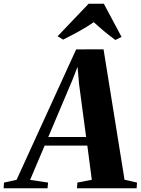

<svg xmlns="http://www.w3.org/2000/svg" viewBox="-100 -1010 756 1030"><path d="M-80.5 0 -78.5 -30.5 -11 -45.5 308.5 -745 455.5 -745.5 568 -46 635 -30.5 633 0H313L315 -30.5L392.5 -45.5L368.5 -229H139.5L61.5 -45L158 -30.5L155 0ZM159 -275H362L324 -560.5L316 -652L288.5 -581ZM209 -815.5 375.5 -990H457L552 -812L519 -795.5Q488 -818 458.5 -842.5Q429 -867 403 -891Q365.5 -865 322.8 -841.5Q280 -818 238.5 -797.5Z"/></svg>

Font: Merriweather 96pt ExtraBold
Style: Italic
Weight: 800
Italic angle: -7.8°
Version: Version 2.101